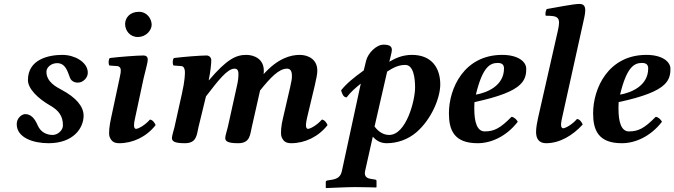

<svg xmlns="http://www.w3.org/2000/svg" viewBox="-20 -718 3428 976"><path d="M426 -355C421 -404 359 -439 297 -439C228 -439 122 -417 122 -311C122 -268 170 -219 236 -181C278 -157 300 -128 300 -81C300 -54 272 -32 248 -32C217 -32 187 -46 172 -80C157 -115 138 -138 108 -138C92 -138 65 -119 65 -87C65 -19 147 10 227 10C353 10 405 -67 405 -130C405 -177 366 -223 292 -262C266 -276 216 -302 216 -353C216 -377 242 -397 270 -397C313 -397 323 -356 336 -322C344 -302 367 -294 389 -300C403 -304 430 -323 426 -355Z M710 -320C719 -360 731 -398 731 -415C731 -429 723 -436 710 -436C678 -436 585 -429 538 -423C531 -415 530 -394 536 -385L576 -382C588 -381 594 -372 594 -362C594 -353 594 -347 588 -321L544 -115C537 -83 531 -41 537 -23C545 -3 556 10 586 10C656 10 725 -23 771 -82C768 -91 756 -110 742 -110C716 -80 682 -63 672 -63C655 -63 662 -98 668 -124ZM616 -596C616 -563 640 -530 680 -530C725 -530 751 -566 751 -592C751 -622 728 -658 686 -658C639 -658 616 -626 616 -596Z M905 -243 867 -72C862 -52 854 -27 854 -17C854 -1 864 10 920 10C981 10 980 -34 989 -72L1027 -228C1090 -310 1136 -369 1172 -369C1183 -369 1192 -364 1192 -343C1192 -324 1191 -309 1183 -275L1138 -72C1133 -52 1125 -27 1125 -17C1125 -1 1135 10 1191 10C1252 10 1251 -34 1260 -72L1302 -258C1355 -324 1398 -369 1439 -369C1450 -369 1464 -364 1464 -333C1464 -319 1463 -309 1455 -275L1418 -115C1410 -83 1405 -41 1411 -23C1419 -3 1430 10 1460 10C1530 10 1599 -23 1645 -82C1642 -91 1630 -110 1616 -110C1590 -80 1556 -63 1546 -63C1529 -63 1536 -98 1542 -124L1580 -283C1588 -318 1593 -341 1593 -359C1593 -419 1543 -439 1504 -439C1457 -439 1393 -422 1320 -341C1321 -347 1321 -353 1321 -359C1321 -419 1271 -439 1232 -439C1180 -439 1134 -418 1042 -310L1041 -311C1050 -353 1054 -395 1054 -412C1054 -426 1043 -436 1030 -436C998 -436 911 -429 864 -423C857 -415 856 -394 862 -385L902 -382C916 -381 920 -364 920 -352C920 -341 920 -309 905 -243Z M1959 -404C1963 -422 1972 -452 1972 -464C1972 -481 1962 -491 1930 -491C1892 -491 1850 -447 1841 -409L1829 -360C1779 -324 1742 -294 1714 -259C1718 -245 1724 -223 1742 -223C1764 -252 1786 -270 1814 -293L1718 151C1712 179 1697 191 1665 196L1646 199C1641 200 1636 201 1636 207V236L1638 238C1638 238 1749 233 1785 233C1824 233 1892 235 1892 235L1894 233V203C1894 198 1892 196 1888 195L1869 192C1854 190 1828 185 1836 151L1875 -23C1890 -7 1910 10 1946 10C2001 10 2055 -10 2096 -45C2173 -111 2218 -220 2218 -289C2218 -373 2174 -439 2074 -439C2023 -439 1986 -420 1959 -404ZM2090 -273C2090 -207 2045 -32 1958 -32C1932 -32 1905 -46 1884 -75L1948 -354C1973 -370 2002 -388 2040 -388C2082 -388 2090 -322 2090 -273Z M2392 -199C2518 -226 2590 -255 2624 -288C2655 -317 2655 -351 2655 -369C2655 -404 2614 -439 2533 -439C2339 -439 2262 -269 2262 -142C2262 -57 2288 10 2408 10C2475 10 2553 -23 2612 -99C2607 -110 2592 -124 2580 -124C2523 -66 2492 -50 2444 -50C2405 -50 2391 -98 2391 -165C2391 -170 2391 -191 2392 -199ZM2542 -370C2542 -280 2452 -246 2399 -237C2433 -378 2471 -398 2510 -398C2531 -398 2542 -390 2542 -370Z M2816 -563 2715 -118C2710 -95 2705 -68 2705 -47C2705 -13 2720 10 2756 10C2826 10 2892 -30 2942 -85C2939 -94 2927 -113 2913 -113C2887 -83 2853 -66 2843 -66C2835 -66 2832 -74 2832 -84C2832 -97 2836 -113 2839 -127L2940 -583C2947 -616 2955 -645 2955 -665C2955 -686 2948 -698 2925 -698C2894 -698 2802 -679 2759 -672C2753 -660 2751 -647 2754 -638C2816 -638 2832 -632 2816 -563Z M3125 -199C3251 -226 3323 -255 3357 -288C3388 -317 3388 -351 3388 -369C3388 -404 3347 -439 3266 -439C3072 -439 2995 -269 2995 -142C2995 -57 3021 10 3141 10C3208 10 3286 -23 3345 -99C3340 -110 3325 -124 3313 -124C3256 -66 3225 -50 3177 -50C3138 -50 3124 -98 3124 -165C3124 -170 3124 -191 3125 -199ZM3275 -370C3275 -280 3185 -246 3132 -237C3166 -378 3204 -398 3243 -398C3264 -398 3275 -390 3275 -370Z"/></svg>

Font: Libertinus Serif
Style: Bold Italic
Weight: 700
Italic angle: -12°
Designer: Philipp H. Poll, Khaled Hosny
Foundry: Caleb Maclennan
Version: Version 7.050;RELEASE